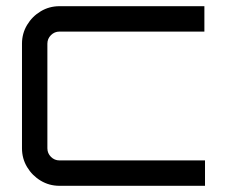

<svg xmlns="http://www.w3.org/2000/svg" viewBox="-20 -600 735 620"><path d="M172 0Q139 0 111.5 -16.5Q84 -33 67.5 -60.5Q51 -88 51 -121V-459Q51 -492 67.5 -519.5Q84 -547 111.5 -563.5Q139 -580 172 -580H640V-498H172Q156 -498 144.5 -486.5Q133 -475 133 -459V-121Q133 -105 144.5 -93.5Q156 -82 172 -82H642V0H172Z"/></svg>

Font: Orbitron
Style: Regular
Weight: 400
Designer: Matt McInerney
Foundry: The League of Moveable Type
Version: Version 2.001